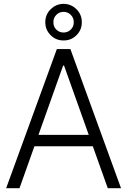

<svg xmlns="http://www.w3.org/2000/svg" viewBox="-20 -984 665 1004"><path d="M82 0H12.2L277.3 -727.5H348.1L612.8 0H543.5L314.9 -641.1H310.1ZM132.3 -278.8H493.2V-219.2H132.3ZM312.5 -772.5Q272.9 -772 244.9 -800Q216.8 -828.1 216.8 -867.7Q216.8 -907.7 244.9 -935.5Q272.9 -963.4 312.5 -963.9Q352.1 -963.4 380.1 -935.5Q408.2 -907.7 407.7 -867.7Q408.2 -828.1 380.1 -800Q352.1 -772 312.5 -772.5ZM312.5 -814Q335 -814 350.6 -829.8Q366.2 -845.7 365.7 -867.7Q366.2 -890.1 350.6 -906Q335 -921.9 312.5 -921.9Q289.6 -921.9 274.2 -906Q258.8 -890.1 259.3 -867.7Q258.8 -845.2 274.2 -829.6Q289.6 -814 312.5 -814Z"/></svg>

Font: Inter Tight Light
Style: Regular
Weight: 300
Designer: Rasmus Andersson
Foundry: rsms
Version: Version 3.004